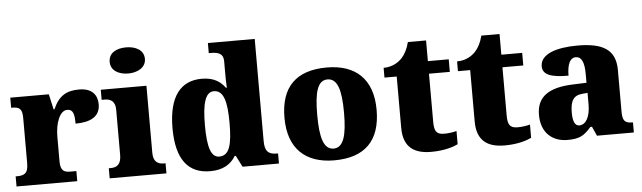

<svg xmlns="http://www.w3.org/2000/svg" viewBox="-49 -961 3864 1156"><g transform="rotate(-5 1883.0 -383.5)"><path d="M10 0H377V-61H342C305 -61 281 -69 281 -128V-278C281 -355 307 -433 354 -433C391 -433 397 -401 397 -346C486 -346 546 -375 546 -450C546 -506 514 -549 436 -549C358 -549 312 -521 278 -443H273L252 -536H19V-475H23C67 -475 86 -466 86 -407V-133C86 -70 60 -61 15 -61H10Z M740 -619C797 -619 847 -647 847 -698C847 -752 797 -777 740 -777C680 -777 634 -752 634 -698C634 -647 680 -619 740 -619ZM573 0H916V-61H905C868 -61 842 -78 842 -131V-536H566V-475H585C621 -475 648 -458 648 -409V-135C648 -79 623 -61 585 -61H573Z M1180 10C1258 10 1305 -20 1335 -69H1341L1376 0H1596V-61H1588C1539 -61 1516 -80 1516 -143V-760H1233V-699H1241C1285 -699 1321 -693 1321 -641V-596C1321 -557 1321 -512 1323 -482H1318C1290 -520 1250 -549 1177 -549C1050 -549 976 -460 976 -267C976 -75 1050 10 1180 10ZM1242 -73C1191 -73 1172 -138 1172 -269C1172 -397 1191 -468 1243 -468C1303 -468 1321 -397 1321 -270C1321 -137 1303 -73 1242 -73Z M1930 10C2114 10 2210 -83 2210 -271C2210 -459 2105 -551 1933 -551C1749 -551 1653 -459 1653 -271C1653 -83 1758 10 1930 10ZM1932 -61C1872 -61 1851 -134 1851 -271C1851 -409 1871 -479 1931 -479C1991 -479 2013 -409 2013 -271C2013 -134 1992 -61 1932 -61Z M2516 10C2599 10 2654 -10 2678 -22V-102C2657 -96 2629 -92 2602 -92C2554 -92 2543 -116 2543 -170V-460H2669V-536H2543V-661H2433C2423 -620 2405 -587 2387 -568C2368 -547 2331 -519 2274 -519V-460H2348V-150C2348 -32 2413 10 2516 10Z M2960 10C3043 10 3098 -10 3122 -22V-102C3101 -96 3073 -92 3046 -92C2998 -92 2987 -116 2987 -170V-460H3113V-536H2987V-661H2877C2867 -620 2849 -587 2831 -568C2812 -547 2775 -519 2718 -519V-460H2792V-150C2792 -32 2857 10 2960 10Z M3339 10C3410 10 3438 -4 3483 -56H3493L3518 0H3741V-61H3737C3692 -61 3678 -77 3678 -131V-383C3678 -507 3601 -551 3448 -551C3325 -551 3223 -521 3223 -445C3223 -394 3273 -375 3379 -375C3379 -446 3399 -482 3431 -482C3466 -482 3483 -449 3483 -375V-323L3402 -320C3254 -315 3181 -265 3181 -155C3181 -43 3252 10 3339 10ZM3418 -71C3391 -71 3379 -99 3379 -152C3379 -220 3397 -255 3453 -259L3484 -262V-191C3484 -118 3458 -71 3418 -71Z"/></g></svg>

Font: Noto Serif Georgian Black
Style: Regular
Weight: 900
Designer: Monotype Design Team, Akaki Razmadze
Foundry: Google LLC
Version: Version 2.003